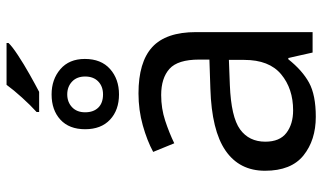

<svg xmlns="http://www.w3.org/2000/svg" viewBox="-224 -774 1008 601"><g transform="rotate(-90 280.5 -474.0)"><path d="M446 -952Q436 -941 408 -922.5Q380 -904 348 -886Q316 -868 293 -856H230V-864Q251 -883 275 -909.5Q299 -936 315 -958H446ZM285 -817Q332 -817 364 -789.5Q396 -762 396 -713Q396 -662 364.5 -634Q333 -606 285 -606Q236 -606 206 -634Q176 -662 176 -712Q176 -762 206 -789.5Q236 -817 285 -817ZM285 -768Q261 -768 245 -753Q229 -738 229 -712Q229 -686 243.5 -671Q258 -656 285 -656Q310 -656 325.5 -671Q341 -686 341 -712Q341 -738 325 -753Q309 -768 285 -768ZM288 -545Q386 -545 433 -502Q480 -459 480 -365V0H416L399 -76H395Q360 -32 321.5 -11Q283 10 215 10Q142 10 94 -28.5Q46 -67 46 -149Q46 -229 109 -272.5Q172 -316 303 -320L394 -323V-355Q394 -422 365 -448Q336 -474 283 -474Q241 -474 203 -461.5Q165 -449 132 -433L105 -499Q140 -518 188 -531.5Q236 -545 288 -545ZM314 -259Q214 -255 175.5 -227Q137 -199 137 -148Q137 -103 164.5 -82Q192 -61 235 -61Q303 -61 348 -98.5Q393 -136 393 -214V-262Z"/></g></svg>

Font: RS Noto Sans
Style: Regular
Weight: 400
Designer: Monotype Design Team
Foundry: Monotype Imaging Inc.
Version: Version 3.10